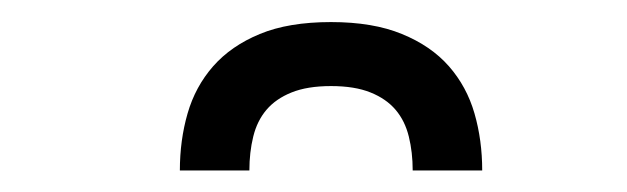

<svg xmlns="http://www.w3.org/2000/svg" viewBox="-20 -744 568 174"><path d="M280 -724Q318 -724 344.2 -713.2Q370.5 -702.5 386.8 -684Q403 -665.5 410 -641.2Q417 -617 417 -589.5H354Q354 -606 350.5 -620.2Q347 -634.5 338.5 -644.5Q330 -654.5 315.8 -660.2Q301.5 -666 280 -666Q258.5 -666 244.2 -660.2Q230 -654.5 221.5 -644.5Q213 -634.5 209.5 -620.2Q206 -606 206 -589.5H143Q143 -617 150 -641.2Q157 -665.5 173.2 -684Q189.5 -702.5 215.5 -713.2Q241.5 -724 280 -724Z"/></svg>

Font: Lato
Style: Regular
Weight: 400
Designer: Lukasz Dziedzic with Adam Twardoch and Botio Nikoltchev
Foundry: tyPoland Lukasz Dziedzic
Version: Version 2.015; 2015-08-06; http://www.latofonts.com/